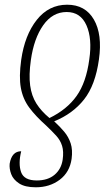

<svg xmlns="http://www.w3.org/2000/svg" viewBox="-20 -566 470 815"><path d="M265 -546Q342 -546 378.5 -483Q415 -420 400 -314Q385 -205 337 -144Q289 -83 210 -51Q234 -29 252.5 -7Q271 15 280 42.5Q289 70 284 108Q276 165 233.5 197Q191 229 132 229Q86 229 61 212.5Q36 196 27.5 173Q19 150 21 129Q30 76 70 76Q57 129 69.5 164.5Q82 200 136 200Q183 200 211.5 176Q240 152 246 112Q251 77 243.5 53Q236 29 218.5 10Q201 -9 177 -32Q131 -73 104 -109.5Q77 -146 68.5 -193Q60 -240 70 -312Q85 -417 136 -481.5Q187 -546 265 -546ZM263 -515Q203 -515 163.5 -459Q124 -403 111 -311Q102 -247 108 -203Q114 -159 134.5 -126.5Q155 -94 190 -65Q264 -101 305 -158.5Q346 -216 359 -314Q372 -402 347 -458.5Q322 -515 263 -515Z"/></svg>

Font: Noto Serif ExtraCondensed ExtraLight
Style: Italic
Weight: 200
Width: 2
Italic angle: -12°
Designer: Monotype Design Team
Foundry: Monotype Imaging Inc.
Version: Version 2.014; ttfautohint (v1.8.4.7-5d5b)